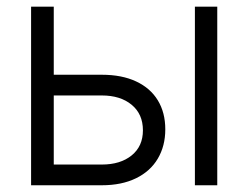

<svg xmlns="http://www.w3.org/2000/svg" viewBox="-20 -550 737 570"><path d="M470.7 -166Q470.7 -116.7 448.5 -79.1Q426.3 -41.5 383.8 -20.8Q341.3 0 282.2 0H72.3V-530.3H139.6V-328.1H282.2Q341.8 -328.1 384 -308.3Q426.3 -288.6 448.5 -252.2Q470.7 -215.8 470.7 -166ZM282.2 -61.5Q337.4 -61.5 370.8 -88.6Q404.3 -115.7 404.3 -163.1Q404.3 -211.4 370.8 -239Q337.4 -266.6 282.2 -266.6H139.6V-61.5ZM558.6 -530.3H625V0H558.6Z"/></svg>

Font: Pretendard GOV Light
Style: Regular
Weight: 300
Designer: Base glyphs from Inter by Rasmus Andersson; Hangeul glyphs from Noto Sans CJK(Source Han Sans) by Jang Soo-young and Kan
Foundry: Kil Hyung-jin
Version: Version 1.309